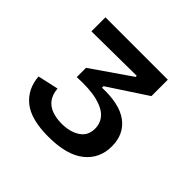

<svg xmlns="http://www.w3.org/2000/svg" viewBox="-114 -781 629 629"><g transform="rotate(45 200.0 -466.5)"><path d="M184 -262Q103 -262 64.5 -293.5Q26 -325 22 -379L94 -395Q96 -370 107.5 -354Q119 -338 139 -330.5Q159 -323 185 -323Q223 -323 248.5 -339.5Q274 -356 274 -389Q274 -415 257.5 -433Q241 -451 205.5 -460Q170 -469 112 -466V-509L248 -603V-608L40 -606V-671H329V-595L195 -507V-500Q274 -503 314 -473Q354 -443 354 -387Q354 -330 311.5 -296Q269 -262 184 -262Z"/></g></svg>

Font: Bricolage Grotesque 24pt
Style: Regular
Weight: 400
Designer: Mathieu Triay
Foundry: Atelier Triay
Version: Version 1.001;gftools[0.9.33.dev8+g029e19f]